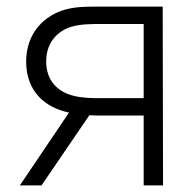

<svg xmlns="http://www.w3.org/2000/svg" viewBox="-20 -560 582 580"><path d="M471.5 -540H269.5C245 -540 211.5 -540 180.5 -532C115 -515 59 -461.5 59 -373.5C59 -283.5 117 -234.5 188.5 -220L40 0H105.5L250 -212C259 -211.5 268 -211 277.5 -211H414V0H472.5ZM277 -263.5C257.5 -263.5 229 -264 202.5 -270.5C154 -282.5 119.5 -316.5 119.5 -374.5C119.5 -437 160 -468.5 195 -479C222.5 -487.5 259 -487.5 277 -487.5H414V-263.5Z"/></svg>

Font: Hauora Light
Style: Regular
Weight: 300
Designer: Wayne Shih
Foundry: WCYS
Version: Version 1.001;hotconv 1.0.109;makeotfexe 2.5.65596